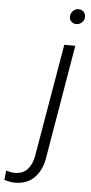

<svg xmlns="http://www.w3.org/2000/svg" viewBox="-195 -756 478 1008"><g transform="rotate(5 44.0 -252.5)"><path d="M176.8 -721.2Q192.9 -721.2 203.6 -710.7Q214.4 -700.2 214.4 -684.1Q214.4 -667 201.9 -654.8Q189.5 -642.6 172.4 -642.1Q156.7 -642.1 146 -652.3Q135.3 -662.6 135.3 -677.7Q135.3 -694.8 147.5 -707.8Q159.7 -720.7 176.8 -721.2ZM118.7 -528.3H176.8L76.7 63Q67.4 131.8 28.6 173.6Q-10.3 215.3 -77.1 215.3Q-99.6 215.3 -132.8 205.6L-127.9 156.2Q-100.6 164.1 -81.5 164.1Q-38.6 164.1 -13.9 136.2Q10.7 108.4 17.6 63Z"/></g></svg>

Font: Mardoto Light
Style: Italic
Weight: 300
Italic angle: -12°
Designer: Christian Robertson, Vahan Hovhannisyan
Foundry: Google
Version: Version 1.000